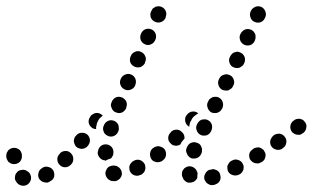

<svg xmlns="http://www.w3.org/2000/svg" viewBox="-45 -574 998 613"><path d="M51 6Q54 1 54 -4Q55 -9 53 -13Q52 -18 49 -22Q45 -26 41 -28Q41 -28 40 -29Q36 -31 31 -32Q26 -32 21 -31Q16 -30 12 -27Q9 -24 6 -20Q3 -15 3 -10Q2 -6 3 -1Q5 4 8 8Q11 12 15 15Q16 15 17 16Q27 21 37 18Q46 15 51 6ZM658 -16Q657 -21 654 -25Q650 -29 646 -31Q641 -33 637 -34Q632 -34 627 -32H624Q615 -29 610 -19Q605 -10 608 0Q610 4 613 8Q616 12 621 14Q625 17 630 17Q635 17 640 16L642 15Q652 12 657 3Q661 -6 658 -16ZM552 8Q548 6 544 2Q540 -1 539 -6Q538 -8 537 -10Q535 -15 536 -20Q536 -25 538 -29Q541 -34 544 -37Q548 -40 553 -42Q563 -45 572 -40Q581 -35 584 -26Q584 -25 585 -25Q585 -24 585 -23Q586 -21 586 -20Q585 -16 585 -11Q585 -9 585 -6Q583 -1 579 2Q576 6 571 7Q567 9 562 9Q557 10 552 8ZM128 -11Q129 -16 128 -21Q127 -26 125 -30Q119 -39 109 -41Q99 -44 90 -38L89 -37Q80 -32 78 -22Q75 -12 80 -3Q83 1 87 4Q91 7 96 8Q101 9 106 9Q111 8 115 5L116 4Q121 2 124 -2Q127 -6 128 -11ZM333 0Q338 -3 340 -7Q343 -12 344 -16Q345 -27 339 -35Q333 -43 323 -45Q322 -45 322 -45Q317 -46 312 -45Q308 -44 303 -42Q299 -39 296 -35Q294 -31 292 -26Q290 -16 296 -7Q301 1 312 4Q313 4 315 4Q320 5 325 4Q329 3 333 0ZM418 -31Q420 -36 419 -41Q419 -46 417 -50Q412 -59 402 -63Q392 -66 383 -61L381 -60Q377 -58 374 -54Q370 -50 369 -46Q367 -41 368 -36Q368 -31 370 -27Q375 -17 385 -14Q395 -11 404 -16H406Q410 -19 413 -22Q417 -26 418 -31ZM732 -32Q733 -36 733 -41Q733 -46 730 -51Q726 -60 716 -63Q706 -67 697 -62L695 -61Q690 -59 687 -55Q684 -51 682 -47Q680 -42 681 -37Q681 -32 683 -27Q688 -18 698 -15Q708 -12 717 -16L719 -17Q724 -19 727 -23Q730 -27 732 -32ZM182 -84Q175 -92 165 -92Q154 -92 147 -85L146 -83Q138 -76 138 -66Q138 -55 145 -48Q152 -40 163 -40Q173 -40 181 -48L182 -49Q189 -56 189 -66Q189 -77 182 -84ZM-18 -57Q-14 -54 -10 -52Q-5 -50 0 -50Q10 -50 18 -57Q25 -65 25 -75V-77Q25 -87 18 -95Q10 -102 0 -102Q-5 -102 -10 -100Q-14 -98 -18 -95Q-21 -91 -23 -87Q-25 -82 -25 -77V-75Q-25 -70 -23 -66Q-21 -61 -18 -57ZM799 -91Q797 -96 793 -98Q789 -101 784 -103Q779 -104 774 -103Q769 -102 765 -100L763 -98Q754 -93 751 -83Q749 -73 754 -64Q757 -60 761 -57Q765 -54 770 -53Q775 -52 779 -52Q784 -53 789 -56L791 -57Q800 -62 802 -72Q805 -82 799 -91ZM480 -98Q477 -102 472 -104Q468 -106 463 -107Q458 -108 453 -106Q448 -105 445 -102L443 -101Q435 -94 434 -84Q433 -74 439 -65Q442 -61 446 -59Q451 -57 456 -56Q461 -56 465 -57Q470 -58 474 -61L476 -63Q484 -69 485 -79Q486 -90 480 -98ZM267 -89 268 -91Q269 -101 277 -108Q285 -114 295 -113Q305 -112 312 -104Q318 -96 317 -86V-84Q317 -79 314 -75Q312 -71 309 -68Q300 -66 292 -61Q292 -61 291 -61Q290 -61 290 -62Q279 -63 273 -71Q266 -79 267 -89ZM552 -83Q554 -78 557 -75Q561 -71 565 -69Q575 -66 585 -70Q594 -74 598 -84L599 -86Q600 -91 600 -96Q600 -101 598 -105Q596 -110 593 -113Q589 -117 584 -118Q575 -122 565 -118Q556 -114 552 -104L551 -102Q549 -97 549 -92Q550 -87 552 -83ZM869 -118Q870 -123 869 -127Q868 -132 865 -136Q859 -145 849 -147Q839 -148 830 -143L828 -141Q824 -138 822 -134Q819 -130 818 -125Q817 -120 818 -115Q819 -110 822 -106Q828 -98 838 -96Q849 -94 857 -100L859 -102Q863 -104 866 -109Q868 -113 869 -118ZM233 -145Q225 -151 214 -150Q204 -149 198 -141L196 -139Q193 -136 192 -131Q190 -126 191 -121Q192 -116 194 -112Q196 -107 200 -104Q204 -101 209 -100Q214 -98 218 -99Q223 -99 228 -102Q232 -104 235 -108L236 -109Q243 -118 242 -128Q241 -138 233 -145ZM500 -151 501 -153Q508 -160 519 -160Q529 -160 536 -152Q540 -149 542 -144Q544 -140 544 -135Q544 -134 544 -132Q544 -131 543 -130Q542 -129 540 -127Q534 -121 531 -113Q524 -108 515 -109Q506 -109 500 -116Q492 -123 492 -133Q492 -144 500 -151ZM287 -151Q289 -147 293 -144Q297 -141 302 -139Q312 -136 321 -141Q330 -146 333 -156L334 -158Q335 -163 334 -168Q334 -173 332 -177Q329 -182 325 -185Q321 -188 317 -189Q307 -192 298 -187Q289 -182 286 -172L285 -170Q284 -166 284 -161Q285 -156 287 -151ZM596 -143Q600 -141 605 -141Q610 -141 615 -142Q620 -144 623 -147Q627 -151 629 -155L630 -158Q634 -167 631 -177Q628 -186 618 -191Q614 -193 609 -193Q604 -193 599 -192Q594 -190 591 -187Q587 -183 585 -179L584 -177Q579 -167 583 -158Q586 -148 596 -143ZM928 -185Q925 -189 921 -192Q916 -194 911 -195Q907 -195 902 -194Q897 -193 893 -189L891 -188Q883 -181 882 -171Q881 -161 887 -153Q890 -149 895 -147Q899 -144 904 -144Q909 -143 914 -144Q918 -146 922 -149L924 -150Q932 -157 933 -167Q935 -177 928 -185ZM283 -205Q282 -206 281 -207Q280 -208 278 -209Q274 -212 269 -213Q265 -214 260 -213Q255 -212 251 -209Q246 -207 244 -203L243 -201Q237 -193 238 -183Q240 -172 249 -166Q251 -164 255 -163Q258 -162 262 -162Q261 -169 264 -177V-179Q267 -187 272 -195Q277 -200 283 -205ZM588 -212Q588 -212 588 -212Q588 -212 588 -212Q580 -219 570 -218Q560 -217 553 -209L552 -208Q545 -200 546 -189Q547 -179 555 -172Q556 -172 557 -171Q558 -170 559 -169Q560 -178 563 -186L565 -188Q568 -197 575 -203Q581 -208 588 -212ZM630 -215Q635 -213 640 -213Q645 -213 649 -214Q654 -216 658 -219Q661 -222 664 -227L665 -229Q669 -238 666 -248Q663 -258 653 -263Q649 -265 644 -265Q639 -265 634 -264Q630 -262 626 -259Q622 -256 620 -251L619 -249Q614 -240 618 -230Q621 -220 630 -215ZM312 -228Q314 -223 317 -220Q321 -216 326 -215Q335 -211 345 -215Q354 -220 358 -229V-231Q360 -236 360 -241Q360 -246 358 -250Q356 -255 352 -258Q348 -262 344 -263Q339 -265 334 -265Q329 -265 325 -263Q320 -261 317 -257Q313 -253 312 -249L311 -247Q309 -242 309 -237Q310 -232 312 -228ZM665 -287Q670 -285 675 -285Q680 -284 685 -286Q689 -288 693 -291Q697 -294 699 -299L700 -301Q705 -310 701 -320Q698 -330 689 -334Q684 -336 679 -337Q674 -337 669 -335Q665 -334 661 -331Q657 -327 655 -323L654 -321Q649 -311 653 -301Q656 -292 665 -287ZM354 -288Q363 -284 373 -288Q383 -292 387 -302V-303Q391 -313 387 -323Q383 -332 374 -336Q364 -340 355 -336Q345 -332 341 -323L340 -321Q336 -311 340 -302Q344 -292 354 -288ZM701 -359Q705 -357 710 -357Q715 -356 720 -358Q724 -360 728 -363Q732 -366 734 -371L735 -373Q739 -382 736 -392Q732 -402 723 -406Q719 -408 714 -409Q709 -409 704 -407Q699 -406 696 -402Q692 -399 690 -394L689 -392Q684 -383 688 -373Q691 -363 701 -359ZM385 -361Q394 -357 404 -360Q413 -364 418 -373V-375Q423 -385 419 -394Q415 -404 406 -408Q396 -413 387 -409Q377 -405 373 -396L372 -394Q368 -384 371 -375Q375 -365 385 -361ZM722 -445Q723 -441 727 -437Q730 -433 735 -431Q744 -427 754 -430Q764 -434 768 -443L769 -446Q771 -450 771 -455Q771 -460 770 -465Q768 -469 765 -473Q761 -477 757 -479Q747 -483 738 -480Q728 -476 723 -466L722 -464Q720 -460 720 -455Q720 -450 722 -445ZM417 -433Q426 -428 436 -432Q446 -436 450 -445L451 -447Q455 -456 452 -466Q448 -476 439 -480Q430 -484 420 -481Q410 -477 406 -468L405 -466Q401 -457 404 -447Q408 -437 417 -433ZM768 -504Q777 -500 787 -503Q797 -507 801 -517L802 -519Q806 -528 802 -538Q798 -548 789 -552Q779 -556 770 -552Q760 -548 756 -539L755 -537Q751 -527 755 -518Q758 -508 768 -504ZM451 -504Q461 -500 470 -504Q480 -508 484 -518V-520Q488 -529 484 -539Q480 -548 471 -552Q466 -554 461 -554Q456 -554 451 -552Q447 -550 443 -547Q440 -543 438 -538L437 -537Q433 -527 437 -517Q441 -508 451 -504Z"/></svg>

Font: FRB American Cursive Guidelines Arrows Dotted Black
Style: Bold Italic
Weight: 900
Italic angle: -25°
Version: Version 2.0;Modular Font Editor K font №1